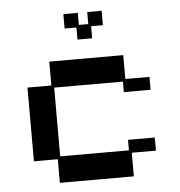

<svg xmlns="http://www.w3.org/2000/svg" viewBox="-48 -671 683 729"><g transform="rotate(-5 293.0 -306.5)"><path d="M151 12V-78H60V-359H151V-450H433V-359H525V-310H423V-350H161V-88H423V-128H525V-78H433V12ZM265 -524V-570H220V-625H275V-579H311V-625H366V-570H321V-524Z"/></g></svg>

Font: Pixelify Sans
Style: Regular
Weight: 400
Designer: Stefie Justprince
Foundry: Typecalism Foundryline
Version: Version 1.000;February 13, 2025;FontCreator 15.0.0.3015 64-b